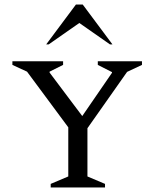

<svg xmlns="http://www.w3.org/2000/svg" viewBox="-20 -832 685 852"><path d="M205 0V-16L283 -49V-267L100 -514L35 -544V-560H260V-544L200 -514V-510L345 -317L477 -509V-512L414 -544V-560H610V-544L544 -513L368 -263V-49L446 -16V0ZM185 -635 317 -812H347L479 -635H468L332 -730L196 -635Z"/></svg>

Font: Spectral SC
Style: Regular
Weight: 400
Designer: Jean-Baptiste Levee
Foundry: Production Type
Version: Version 2.001